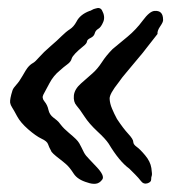

<svg xmlns="http://www.w3.org/2000/svg" viewBox="-20 -439 421 472"><path d="M359.4 -412.1Q380.9 -414.1 380.9 -390.6Q381.8 -385.7 374 -374.5Q366.2 -363.3 367.2 -355.5Q351.6 -335.9 340.8 -321.8Q330.1 -307.6 322.3 -298.8L307.6 -281.2Q300.8 -272.5 290.5 -260.7Q280.3 -249 271.5 -236.3Q249 -208 249.5 -196.3Q250 -184.6 255.4 -171.9Q260.7 -159.2 267.6 -146.5Q283.2 -123 295.4 -109.9Q307.6 -96.7 307.6 -90.3Q307.6 -84 315.9 -78.1Q324.2 -72.3 336.9 -57.1Q349.6 -42 352.1 -25.9Q354.5 -9.8 353 -6.8Q351.6 -3.9 351.6 2.4Q351.6 8.8 342.3 11.7Q333 14.6 326.7 6.3Q320.3 -2 312.5 -9.8L297.9 -24.4Q273.4 -42 247.1 -85.9Q239.3 -97.7 219.2 -116.2Q199.2 -134.8 187.5 -152.8Q175.8 -170.9 168 -179.7Q160.2 -188.5 161.6 -204.1Q163.1 -219.7 179.2 -233.9Q195.3 -248 207.5 -258.8Q219.7 -269.5 230.5 -286.1Q241.2 -302.7 256.8 -318.4Q273.4 -332 293.9 -349.1Q314.5 -366.2 331.1 -388.7Q347.7 -411.1 359.4 -412.1ZM221.7 -368.2Q214.8 -364.3 212.9 -356.9Q210.9 -349.6 202.6 -345.7Q194.3 -341.8 193.8 -336.9Q193.4 -332 184.6 -325.2Q159.2 -304.7 156.2 -294.9Q154.3 -287.1 145.5 -280.8Q136.7 -274.4 127 -265.6Q111.3 -252.9 101.6 -234.4Q91.8 -215.8 86.9 -207Q82 -198.2 89.4 -189.5Q96.7 -180.7 99.1 -168.9Q101.6 -157.2 111.3 -149.9Q121.1 -142.6 124 -139.2Q127 -135.7 129.9 -131.8Q136.7 -123 148.9 -112.8Q161.1 -102.5 166.5 -97.2Q171.9 -91.8 174.8 -86.9Q177.7 -82 180.2 -76.7Q182.6 -71.3 186.5 -64Q190.4 -56.6 199.2 -47.9Q208 -39.1 216.8 -29.3Q238.3 -6.8 231.4 2.4Q224.6 11.7 215.3 12.7Q206.1 13.7 195.3 9.8Q170.9 2.9 161.1 -12.2Q151.4 -27.3 143.1 -34.7Q134.8 -42 127 -47.9Q106.4 -63.5 105.5 -68.4Q100.6 -77.1 98.1 -84.5Q95.7 -91.8 82 -98.1Q68.4 -104.5 49.3 -121.1Q30.3 -137.7 22 -153.3Q13.7 -168.9 9.8 -174.8Q5.9 -180.7 4.9 -186.5Q3.9 -195.3 10.7 -216.8Q12.7 -222.7 20 -230.5Q27.3 -238.3 35.6 -252.9Q43.9 -267.6 47.4 -272Q50.8 -276.4 54.2 -279.3Q57.6 -282.2 62 -284.7Q66.4 -287.1 76.7 -298.8Q86.9 -310.5 104 -325.2Q121.1 -339.8 131.8 -350.6Q142.6 -361.3 151.9 -367.2Q161.1 -373 168 -385.7Q176.8 -403.3 200.2 -412.1Q202.1 -412.1 206.1 -414.6Q210 -417 214.8 -418Q225.6 -421.9 230.5 -414.1Q239.3 -398.4 233.9 -385.3Q228.5 -372.1 221.7 -368.2Z"/></svg>

Font: Creepster
Style: Regular
Weight: 400
Designer: Font Diner, Inc
Foundry: Font Diner, Inc
Version: Version 1.002